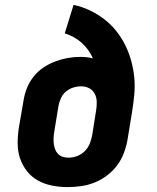

<svg xmlns="http://www.w3.org/2000/svg" viewBox="-20 -755 640 783"><path d="M256 8Q224 8 193 2Q162 -4 135.5 -18.5Q109 -33 90 -57Q71 -81 61.5 -110Q52 -139 52 -171Q52 -203 57 -235L76 -345Q80 -371 90 -396Q100 -421 117 -442.5Q134 -464 157 -479.5Q180 -495 205.5 -504.5Q231 -514 256.5 -518.5Q282 -523 308 -523Q321 -523 334 -521.5Q347 -520 359 -517Q351 -535 339.5 -551Q328 -567 313 -580.5Q298 -594 280.5 -603.5Q263 -613 244 -619L280 -735Q314 -728 345.5 -713Q377 -698 404 -677.5Q431 -657 452.5 -630.5Q474 -604 489.5 -573.5Q505 -543 514.5 -509Q524 -475 527.5 -440Q531 -405 527.5 -368Q524 -331 518 -295L500 -185Q495 -157 485 -130.5Q475 -104 457.5 -80.5Q440 -57 416 -39Q392 -21 365.5 -10.5Q339 0 311 4Q283 8 256 8ZM259 -112Q277 -112 294.5 -118.5Q312 -125 325.5 -138.5Q339 -152 346 -169.5Q353 -187 356 -204L372 -305Q375 -322 374.5 -340Q374 -358 366.5 -372.5Q359 -387 344 -395Q329 -403 311 -403Q295 -403 279 -398Q263 -393 250 -382.5Q237 -372 229.5 -356.5Q222 -341 219 -326L201 -216Q199 -204 198.5 -191.5Q198 -179 199.5 -167.5Q201 -156 205 -145.5Q209 -135 217 -127Q225 -119 236 -115.5Q247 -112 259 -112Z"/></svg>

Font: Iosevka Curly Slab HvEx
Style: Italic
Weight: 900
Width: 7
Italic angle: -9°
Monospace: yes
Designer: Belleve Invis
Foundry: Belleve Invis
Version: Version 11.1.0; ttfautohint (v1.8.3)